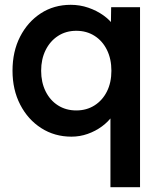

<svg xmlns="http://www.w3.org/2000/svg" viewBox="-20 -558 656 798"><path d="M439 220V-126L464 -123Q463 -99 446.5 -75.5Q430 -52 403.5 -32.5Q377 -13 344.5 -1.5Q312 10 277 10Q207 10 151.5 -25.5Q96 -61 64 -123Q32 -185 32 -264Q32 -344 63.5 -405.5Q95 -467 149.5 -502.5Q204 -538 274 -538Q312 -538 347 -526Q382 -514 410 -494Q438 -474 454.5 -449Q471 -424 472 -398L440 -395L442 -528H562V220ZM443 -264Q443 -313 424.5 -350.5Q406 -388 373 -409Q340 -430 297 -430Q254 -430 221 -408.5Q188 -387 169.5 -349.5Q151 -312 151 -264Q151 -216 169.5 -178.5Q188 -141 221 -120Q254 -99 297 -99Q340 -99 373 -120Q406 -141 424.5 -178Q443 -215 443 -264Z"/></svg>

Font: Our Lexend Medium
Style: Regular
Weight: 500
Designer: Bonnie Shaver-Troup, Thomas Jockin
Foundry: Lexend
Version: Version 1.007